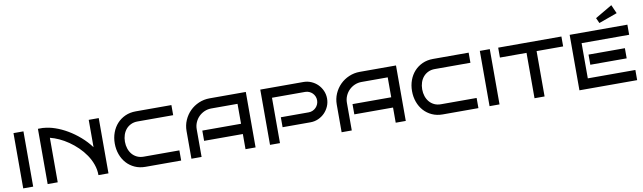

<svg xmlns="http://www.w3.org/2000/svg" viewBox="-43 -1324 6303 1881"><g transform="rotate(-10 3109.0 -383.5)"><path d="M170.9 0H71.8V-549.8H170.9Z M820.3 0Q820.3 -54.7 802 -106.2Q783.7 -157.7 752.7 -203.4Q721.7 -249 680.9 -288.6Q640.1 -328.1 595.2 -359.1Q550.3 -390.1 503.7 -411.4Q457 -432.6 415 -442.9V0H314.9V-549.8H369.1V-548.8Q422.9 -545.9 483.6 -525.1Q544.4 -504.4 604.7 -469Q665 -433.6 720.9 -385Q776.9 -336.4 820.3 -277.8V-549.8H919.9V0Z M1643.1 0H1288.1Q1230 0 1182.6 -21.5Q1135.3 -43 1101.6 -80.3Q1067.9 -117.7 1049.6 -168.2Q1031.2 -218.8 1031.2 -276.9Q1031.2 -334.5 1049.6 -384.5Q1067.9 -434.6 1101.6 -471.7Q1135.3 -508.8 1182.6 -530.3Q1230 -551.8 1288.1 -551.8H1643.1V-451.2H1288.1Q1252 -451.2 1222.9 -437.5Q1193.8 -423.8 1173.8 -400.4Q1153.8 -377 1143.1 -345.2Q1132.3 -313.5 1132.3 -276.9Q1132.3 -239.7 1143.1 -207.8Q1153.8 -175.8 1173.8 -152.1Q1193.8 -128.4 1222.9 -114.7Q1252 -101.1 1288.1 -101.1H1643.1Z M2383.3 0H2283.2V-150.9H1897.9V-252.9H2283.2V-451.2H2022.9Q1986.3 -451.2 1954.1 -437.3Q1921.9 -423.3 1897.9 -399.4Q1874 -375.5 1860.1 -343.5Q1846.2 -311.5 1846.2 -274.9V0H1745.1V-274.9Q1745.1 -332.5 1767.1 -382.8Q1789.1 -433.1 1826.7 -470.7Q1864.3 -508.3 1915 -530Q1965.8 -551.8 2022.9 -551.8H2383.3Z M3156.2 -350.1Q3156.2 -309.1 3140.4 -272.7Q3124.5 -236.3 3097.4 -208.7Q3070.3 -181.2 3033.7 -165Q2997.1 -148.9 2956.1 -148.9H2678.2V-248H2956.1Q2977.1 -248 2995.6 -256.3Q3014.2 -264.6 3027.8 -278.6Q3041.5 -292.5 3049.3 -311Q3057.1 -329.6 3057.1 -350.1Q3057.1 -371.1 3049.3 -389.4Q3041.5 -407.7 3027.8 -421.4Q3014.2 -435.1 2995.6 -443.1Q2977.1 -451.2 2956.1 -451.2H2626V0H2526.9V-549.8H2956.1Q2997.1 -549.8 3033.7 -533.9Q3070.3 -518.1 3097.4 -491Q3124.5 -463.9 3140.4 -427.5Q3156.2 -391.1 3156.2 -350.1Z M3877.4 0H3777.3V-150.9H3392.1V-252.9H3777.3V-451.2H3517.1Q3480.5 -451.2 3448.2 -437.3Q3416 -423.3 3392.1 -399.4Q3368.2 -375.5 3354.2 -343.5Q3340.3 -311.5 3340.3 -274.9V0H3239.3V-274.9Q3239.3 -332.5 3261.2 -382.8Q3283.2 -433.1 3320.8 -470.7Q3358.4 -508.3 3409.2 -530Q3460 -551.8 3517.1 -551.8H3877.4Z M4600.1 0H4245.1Q4187 0 4139.6 -21.5Q4092.3 -43 4058.6 -80.3Q4024.9 -117.7 4006.6 -168.2Q3988.3 -218.8 3988.3 -276.9Q3988.3 -334.5 4006.6 -384.5Q4024.9 -434.6 4058.6 -471.7Q4092.3 -508.8 4139.6 -530.3Q4187 -551.8 4245.1 -551.8H4600.1V-451.2H4245.1Q4209 -451.2 4179.9 -437.5Q4150.9 -423.8 4130.9 -400.4Q4110.8 -377 4100.1 -345.2Q4089.4 -313.5 4089.4 -276.9Q4089.4 -239.7 4100.1 -207.8Q4110.8 -175.8 4130.9 -152.1Q4150.9 -128.4 4179.9 -114.7Q4209 -101.1 4245.1 -101.1H4600.1Z M4810.1 0H4710.9V-549.8H4810.1Z M5258.3 0H5158.2V-451.2H4893.6V-549.8H5522.5V-451.2H5258.3Z M6179.2 0H5605V-551.8H6179.2V-451.2H5706.1V-101.1H6179.2ZM6115.2 -228H5753.4V-329.1H6115.2ZM6095.2 -681.2 5912.1 -615.2 5888.2 -668 6057.1 -767.1Z"/></g></svg>

Font: Bruno Ace SC
Style: Regular
Weight: 400
Designer: Astigmatic (AOETI)
Foundry: Astigmatic (AOETI)
Version: Version 1.000